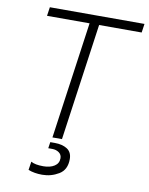

<svg xmlns="http://www.w3.org/2000/svg" viewBox="-96 -755 799 1031"><g transform="rotate(10 303.5 -239.5)"><path d="M607 -686 600 -638H368L278 0H226L316 -638H84L91 -686ZM204 161Q241 161 264.5 146Q288 131 288 103Q288 83 272.5 72Q257 61 236 61H214L219 27H244Q285 27 311.5 44Q338 61 338 99Q338 157 296.5 182Q255 207 206 207Q163 207 130 194L137 148Q159 161 204 161Z"/></g></svg>

Font: Chivo Thin Italic
Style: Regular
Weight: 100
Italic angle: -8.05°
Designer: Hector Gatti
Foundry: Omnibus-Type
Version: Version 1.007